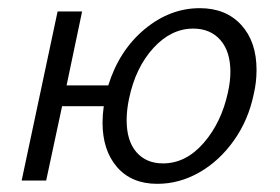

<svg xmlns="http://www.w3.org/2000/svg" viewBox="-20 -442 685 470"><path d="M121 -414H181L143 -233H245Q272 -319 334 -370.5Q396 -422 469 -422Q533 -422 570.5 -381Q608 -340 608 -271Q608 -240 601 -211Q588 -148 552.5 -98Q517 -48 468 -20Q419 8 365 8Q302 8 266.5 -33Q231 -74 231 -142Q231 -161 234 -182H132L93 0H33ZM538 -216Q544 -243 544 -266Q544 -316 519.5 -344Q495 -372 453 -372Q399 -372 355.5 -324.5Q312 -277 296 -201Q290 -173 290 -148Q290 -97 314 -69.5Q338 -42 379 -42Q435 -42 478.5 -92Q522 -142 538 -216Z"/></svg>

Font: LXGW Bright GB
Style: Italic
Weight: 400
Italic angle: -12°
Designer: Christian Thalmann (Catharsis Fonts)
Foundry: LXGW / Christian Thalmann (Catharsis Fonts) / Fontworks Inc.
Version: Version 5.510